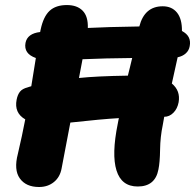

<svg xmlns="http://www.w3.org/2000/svg" viewBox="-20 -707 773 761"><path d="M134.8 34.2Q83 34.2 58.6 0.2Q34.2 -33.7 50.8 -97.2Q67.9 -169.9 80.1 -233.9Q35.6 -259.3 45.9 -312Q49.8 -332 59.3 -343.8Q68.8 -355.5 89.8 -360.8Q91.3 -361.3 96.2 -363Q101.1 -364.7 104 -365.2Q106.9 -385.3 113.3 -422.6Q119.6 -460 122.1 -477.1Q73.2 -494.1 81.1 -537.1Q88.4 -574.2 139.2 -580.1Q139.6 -582 140.1 -585.2Q140.6 -588.4 141.1 -589.8Q151.9 -641.1 176.5 -664.1Q201.2 -687 245.1 -687Q285.6 -687 307.6 -664.6Q329.6 -642.1 328.1 -596.2Q400.9 -600.1 532.2 -602.1Q552.7 -682.1 625 -682.1Q661.1 -682.1 681.4 -657.2Q701.7 -632.3 701.2 -584Q739.7 -564.5 731.9 -523.9Q729 -506.8 716.3 -495.4Q703.6 -483.9 684.1 -480Q678.2 -451.2 661.1 -376Q695.8 -347.2 688 -301.8Q683.1 -275.9 667.2 -260Q651.4 -244.1 630.9 -244.1Q625.5 -214.4 625 -210.9Q615.2 -164.6 614.5 -113.8Q613.8 -63 607.9 -35.2Q595.2 32.2 525.9 32.2Q461.4 32.2 441.7 -31.5Q421.9 -95.2 446.8 -216.8Q447.3 -221.2 449 -228.5Q450.7 -235.8 451.2 -238.8Q382.8 -234.9 258.8 -221.2Q248 -166.5 224.1 -39.1Q217.8 -4.9 193.6 14.6Q169.4 34.2 134.8 34.2ZM307.1 -472.2Q294.4 -408.2 293 -397.9Q363.3 -405.3 486.8 -407.2Q489.3 -418 495.4 -441.7Q501.5 -465.3 503.9 -477.1Q397 -476.1 307.1 -472.2Z"/></svg>

Font: Shantell Sans Bouncy
Style: Italic
Weight: 800
Italic angle: -11.31°
Designer: Stephen Nixon, Anya Danilova, Shantell Martin
Foundry: Arrow Type
Version: Version 1.006;[9816181b4]